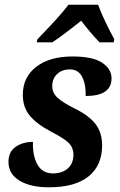

<svg xmlns="http://www.w3.org/2000/svg" viewBox="-20 -786 509 816"><path d="M16 -98Q16 -141 46.5 -162Q77 -183 120 -183Q118 -125 139 -87Q160 -49 205 -49Q244 -49 268 -70Q292 -91 292 -128Q292 -160 270.5 -180Q249 -200 196 -227Q136 -259 106.5 -294.5Q77 -330 77 -383Q77 -458 134 -502Q191 -546 288 -546Q374 -546 414 -519.5Q454 -493 454 -453Q454 -378 344 -378Q346 -424 330 -457.5Q314 -491 277 -491Q243 -491 222.5 -471Q202 -451 202 -421Q202 -391 224.5 -370.5Q247 -350 299 -324Q360 -294 387 -257.5Q414 -221 414 -168Q414 -83 356.5 -36.5Q299 10 188 10Q109 10 62.5 -18.5Q16 -47 16 -98ZM139 -619 157 -638Q236 -719 271 -766H397Q407 -737 427.5 -694Q448 -651 466 -619L463 -606H403Q361 -650 325 -698Q244 -633 202 -606H136Z"/></svg>

Font: Noto Serif Narrow
Style: Bold Italic
Weight: 700
Width: 4
Italic angle: -12°
Designer: Monotype Design Team
Foundry: Monotype Imaging Inc.
Version: Version 1.001